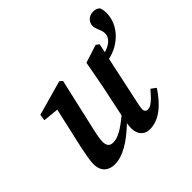

<svg xmlns="http://www.w3.org/2000/svg" viewBox="-154 -802 993 993"><g transform="rotate(-45 342.5 -305.5)"><path d="M161 14C221 14 285 -25 356 -93C354 -79 353 -68 353 -57C353 -11 382 14 418 14C495 14 553 -50 595 -113L568 -133C530 -88 505 -66 483 -66C472 -66 463 -73 463 -87C463 -98 466 -116 471 -137L526 -394C610 -411 685 -482 685 -571C685 -585 683 -596 678 -611C666 -623 653 -625 639 -625C609 -625 586 -602 586 -574C586 -548 605 -529 605 -502C605 -470 579 -446 535 -433L545 -481L528 -494L429 -462C419 -405 408 -348 397 -292L365 -141C307 -93 270 -72 235 -72C213 -72 199 -84 199 -113C199 -134 204 -161 212 -195L277 -481L262 -494L70 -440L65 -406L151 -397L101 -176C94 -139 84 -97 84 -65C84 -10 119 14 161 14Z"/></g></svg>

Font: Source Serif Pro Semibold
Style: Italic
Weight: 600
Italic angle: -12°
Designer: Frank Grießhammer
Foundry: Adobe Systems Incorporated
Version: Version 3.001;hotconv 1.0.111;makeotfexe 2.5.65597